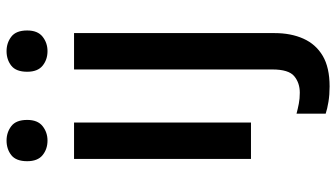

<svg xmlns="http://www.w3.org/2000/svg" viewBox="-240 -546 1026 586"><g transform="rotate(-90 273.0 -253.0)"><path d="M192 -540V0H81V-540ZM137 -746Q162 -746 181 -731.5Q200 -717 200 -683Q200 -651 181 -636Q162 -621 137 -621Q111 -621 92.5 -636Q74 -651 74 -683Q74 -717 92.5 -731.5Q111 -746 137 -746ZM302 240Q277 240 255.5 236.5Q234 233 219 228V139Q234 143 249.5 146Q265 149 283 149Q313 149 333.5 132Q354 115 354 65V-540H465V72Q465 122 448 160Q431 198 395.5 219Q360 240 302 240ZM347 -683Q347 -717 365.5 -731.5Q384 -746 410 -746Q435 -746 454 -731.5Q473 -717 473 -683Q473 -651 454 -636Q435 -621 410 -621Q384 -621 365.5 -636Q347 -651 347 -683Z"/></g></svg>

Font: Noto Sans Oriya Medium
Style: Regular
Weight: 500
Version: Version 2.003